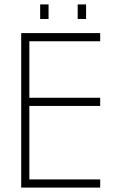

<svg xmlns="http://www.w3.org/2000/svg" viewBox="-20 -850 519 870"><path d="M76 0V-700H434V-663H113V-407H434V-370H113V-37H434V0ZM162 -830H200V-764H162ZM332 -830H370V-764H332Z"/></svg>

Font: Bubbler One
Style: Regular
Weight: 400
Designer: Brenda Gallo (gbrenda1987@gmail.com)
Foundry: Brenda Gallo
Version: Version 1.003